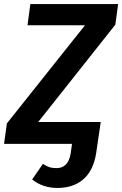

<svg xmlns="http://www.w3.org/2000/svg" viewBox="-35 -711 604 949"><path d="M535 -589 154 -108H463L447 0L440 48Q426 133 376.5 175.5Q327 218 249 218Q176 218 124 176L177 99Q194 110 208.5 115Q223 120 244 120Q302 120 314 49L321 0H-15L-1 -101L385 -586H101L115 -691H549Z"/></svg>

Font: FiraGO Medium
Style: Italic
Weight: 500
Italic angle: -8°
Designer: bBox Type GmbH
Foundry: bBox Type GmbH
Version: Version 1.001